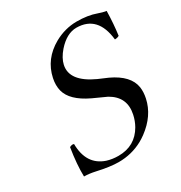

<svg xmlns="http://www.w3.org/2000/svg" viewBox="-159 -773 847 898"><g transform="rotate(-30 264.5 -324.0)"><path d="M528.8 -630.9Q527.3 -561 519 -502Q508.8 -496.1 495.6 -496.1Q481 -632.8 366.7 -633.8Q314 -633.8 265.6 -579.1Q236.3 -545.4 229 -512.2Q211.9 -431.6 331.1 -377Q341.8 -372.1 361.8 -363.8Q377 -357.4 382.3 -355Q475.1 -311.5 485.8 -243.2Q489.7 -215.8 482.9 -184.1Q465.3 -101.6 386.2 -43Q370.6 -31.7 355 -22.9Q294.9 9.8 224.6 9.8Q179.2 9.8 109.9 -5.9Q77.1 -13.2 49.8 -13.2Q47.9 -77.1 62 -165Q75.2 -171.4 82.5 -168.9Q84.5 -168.5 85.4 -168Q86.4 -55.2 177.2 -24.9Q205.6 -16.1 238.3 -16.1Q328.6 -16.1 372.6 -92.8Q387.2 -118.7 393.6 -148.9Q412.1 -235.8 334.5 -279.8Q333 -280.8 267.1 -310.5Q263.7 -312 261.7 -313Q169.9 -356.9 154.3 -417.5Q146.5 -448.2 154.3 -484.9Q173.8 -576.7 261.2 -626Q318.4 -657.7 381.3 -658.2Q442.4 -658.2 486.3 -642.1Q508.8 -633.8 528.8 -630.9Z"/></g></svg>

Font: Linux Libertine Display Slanted O
Style: Slanted
Weight: 400
Designer: Philipp H. Poll
Foundry: Philipp H. Poll
Version: Version 5.0.9